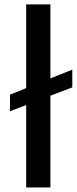

<svg xmlns="http://www.w3.org/2000/svg" viewBox="-20 -832 341 852"><path d="M96.2 0H203.6V-407.2L300.8 -444.3V-522.9L203.6 -483.9V-812.5H96.2V-440.9L24.4 -412.1V-338.4L96.2 -365.7Z"/></svg>

Font: Merriweather Sans
Style: Regular
Weight: 400
Designer: Eben Sorkin ( eben@eyebytes.com )
Foundry: Eben Sorkin
Version: Version 1.003